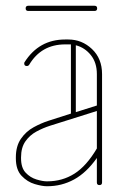

<svg xmlns="http://www.w3.org/2000/svg" viewBox="-20 -642 427 666"><path d="M334 -9Q334 0 325 0Q316 0 316 -9V-94Q280 -43 237 -19.5Q194 4 144 4H142Q126 4 100.5 -3.5Q75 -11 55 -32Q35 -53 35 -93V-96Q35 -135 52.5 -160.5Q70 -186 96.5 -200.5Q123 -215 148 -223L226 -248V-488Q222 -488 217 -488H206Q123 -488 81 -417Q78 -413 73 -413Q64 -413 64 -422Q64 -425 65 -426Q115 -505 206 -505H217Q264 -505 299 -472Q334 -439 334 -385ZM316 -385Q316 -425 295 -451Q274 -477 243 -485V-253L316 -276ZM142 -13H144Q196 -13 238 -39.5Q280 -66 316 -127V-257L154 -206Q129 -198 106 -185.5Q83 -173 68 -151.5Q53 -130 53 -96V-93Q53 -60 69 -43Q85 -26 106.5 -19.5Q128 -13 142 -13ZM308 -622Q317 -622 317 -613Q317 -604 308 -604H78Q69 -604 69 -613Q69 -622 78 -622Z"/></svg>

Font: Libertine Sup Thin
Style: Regular
Weight: 100
Designer: Bastien Sozeau
Foundry: NBR — Bastien Sozeau
Version: Version 2.003; ttfautohint (v1.8.4.7-5d5b);gftools[0.9.33]